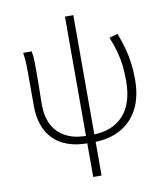

<svg xmlns="http://www.w3.org/2000/svg" viewBox="-94 -763 907 1040"><g transform="rotate(-10 359.0 -243.0)"><path d="M337 13Q275 13 227.5 -4Q180 -21 148.5 -53Q117 -85 100.5 -131Q84 -177 84 -236V-396Q84 -428 83.5 -459Q83 -490 77 -530H124Q129 -502 129.5 -473Q130 -444 130 -410Q130 -377 129.5 -342.5Q129 -308 128.5 -279.5Q128 -251 128 -235Q128 -170 152 -124Q176 -78 223 -53Q270 -28 338 -28ZM367 13 369 -28Q478 -28 539 -93Q600 -158 600 -285Q600 -329 596 -366Q592 -403 581.5 -442.5Q571 -482 552 -529L598 -543Q616 -496 627 -455Q638 -414 643.5 -373Q649 -332 649 -284Q649 -188 614.5 -122Q580 -56 517 -21.5Q454 13 367 13ZM334 198V-684H380V198Z"/></g></svg>

Font: Noto Sans KR ExtraLight
Style: Regular
Weight: 250
Designer: Ryoko NISHIZUKA  (kana, bopomofo & ideographs); Paul D. Hunt (Latin, Greek & Cyrillic); Sandoll Communications , Soo-you
Foundry: Adobe
Version: Version 2.004-H2;hotconv 1.0.118;makeotfexe 2.5.65603